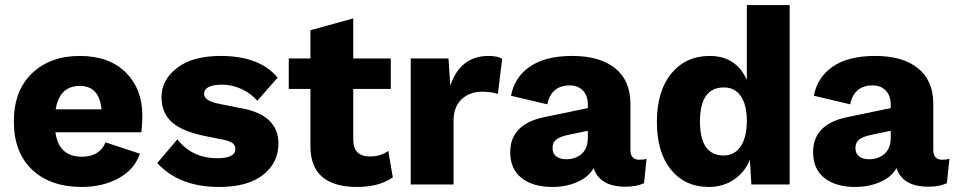

<svg xmlns="http://www.w3.org/2000/svg" viewBox="-20 -732 3794 762"><path d="M545 -273Q545 -239 541 -207H200Q213 -110 305 -110Q375 -110 399 -167L535 -122Q514 -59 450.5 -24.5Q387 10 305 10Q180 10 107.5 -58.5Q35 -127 35 -250Q35 -372 107 -441Q179 -510 297 -510Q413 -510 479 -444.5Q545 -379 545 -273ZM297 -391Q216 -391 201 -298H383Q374 -391 297 -391Z M850 10Q691 10 604 -85L684 -179Q742 -104 843 -104Q914 -104 914 -141Q914 -155 903.5 -163.5Q893 -172 864 -178L794 -192Q701 -211 661 -248Q621 -285 621 -347Q621 -414 682 -462Q743 -510 856 -510Q1010 -510 1082 -424L1001 -332Q977 -361 939 -378.5Q901 -396 863 -396Q790 -396 790 -359Q790 -332 849 -320L940 -302Q1085 -275 1085 -162Q1085 -86 1024 -38Q963 10 850 10Z M1521 -133 1539 -28Q1484 10 1398 10Q1213 10 1212 -150V-379H1126V-500H1212V-612L1382 -659V-500H1531V-379H1382V-178Q1382 -111 1448 -111Q1490 -111 1521 -133Z M1610 0V-500H1760L1767 -392Q1807 -510 1919 -510Q1953 -510 1973 -499L1956 -359Q1931 -368 1893 -368Q1844 -368 1812 -338Q1780 -308 1780 -252V0Z M2517 -98Q2535 -98 2546 -102L2536 -5Q2506 9 2463 9Q2360 9 2336 -65Q2316 -29 2271 -9.5Q2226 10 2173 10Q2095 10 2050 -25.5Q2005 -61 2005 -128Q2005 -239 2140 -267L2313 -303V-317Q2313 -352 2293.5 -372.5Q2274 -393 2241 -393Q2168 -393 2152 -318L2008 -352Q2022 -426 2083.5 -468Q2145 -510 2251 -510Q2361 -510 2421.5 -461Q2482 -412 2482 -320V-137Q2482 -98 2517 -98ZM2227 -100Q2264 -100 2288.5 -121.5Q2313 -143 2313 -185V-213L2232 -196Q2201 -189 2187 -177.5Q2173 -166 2173 -144Q2173 -122 2188 -111Q2203 -100 2227 -100Z M2944 -712H3114V0H2962L2956 -98Q2935 -47 2892 -18.5Q2849 10 2793 10Q2699 10 2643 -58.5Q2587 -127 2587 -248Q2587 -371 2644.5 -440.5Q2702 -510 2797 -510Q2901 -510 2944 -415ZM2852 -115Q2895 -115 2919.5 -151Q2944 -187 2944 -253Q2944 -316 2920 -350.5Q2896 -385 2853 -385Q2758 -385 2758 -250Q2758 -115 2852 -115Z M3719 -98Q3737 -98 3748 -102L3738 -5Q3708 9 3665 9Q3562 9 3538 -65Q3518 -29 3473 -9.5Q3428 10 3375 10Q3297 10 3252 -25.5Q3207 -61 3207 -128Q3207 -239 3342 -267L3515 -303V-317Q3515 -352 3495.5 -372.5Q3476 -393 3443 -393Q3370 -393 3354 -318L3210 -352Q3224 -426 3285.5 -468Q3347 -510 3453 -510Q3563 -510 3623.5 -461Q3684 -412 3684 -320V-137Q3684 -98 3719 -98ZM3429 -100Q3466 -100 3490.5 -121.5Q3515 -143 3515 -185V-213L3434 -196Q3403 -189 3389 -177.5Q3375 -166 3375 -144Q3375 -122 3390 -111Q3405 -100 3429 -100Z"/></svg>

Font: Elaine Sans
Style: Bold
Weight: 700
Designer: Wei Huang
Foundry: Wei Huang
Version: Version 2.001;December 24, 2019;FontCreator 12.0.0.2547 64-b